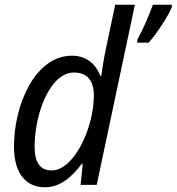

<svg xmlns="http://www.w3.org/2000/svg" viewBox="-20 -780 745 810"><path d="M559 -612V-600H607C644 -641 691 -715 705 -750V-760H625C610 -717 582 -653 559 -612ZM169 10C234 10 282 -32 326 -90H329L320 0H388L549 -760H466L428 -580C419 -538 413 -501 407 -460H403C385 -508 346 -545 284 -545C128 -545 39 -339 39 -161C39 -48 90 10 169 10ZM198 -61C150 -61 126 -94 126 -161C126 -298 190 -474 292 -474C351 -474 376 -436 376 -377C376 -242 293 -61 198 -61Z"/></svg>

Font: Noto Sans SemiCondensed
Style: Italic
Weight: 400
Width: 4
Italic angle: -12°
Designer: Monotype Design Team
Foundry: Monotype Imaging Inc.
Version: Version 2.013